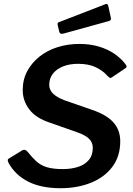

<svg xmlns="http://www.w3.org/2000/svg" viewBox="-20 -984 705 1014"><path d="M545 -586Q524 -610 486.5 -628.5Q449 -647 392 -647Q348 -647 313.5 -633.5Q279 -620 259.5 -595Q240 -570 240 -536Q240 -519 248.5 -504.5Q257 -490 275 -477.5Q293 -465 319 -455L466 -404Q543 -378 579 -337.5Q615 -297 615 -238Q615 -158 573 -102.5Q531 -47 459.5 -18.5Q388 10 300 10Q197 10 128.5 -25Q60 -60 25 -124Q21 -132 21 -138Q21 -144 29 -148L94 -188Q105 -195 113 -192Q121 -189 127 -181Q150 -152 172.5 -131.5Q195 -111 227.5 -101Q260 -91 312 -91Q356 -91 392 -102.5Q428 -114 449 -139Q470 -164 470 -204Q470 -231 451 -250.5Q432 -270 386 -286L241 -337Q169 -361 134.5 -406.5Q100 -452 100 -508Q100 -564 124 -608.5Q148 -653 189 -685.5Q230 -718 284 -735Q338 -752 399 -752Q456 -752 502.5 -738Q549 -724 584 -700Q619 -676 642 -646Q648 -638 648.5 -633Q649 -628 643 -624L567 -573Q563 -571 557.5 -574.5Q552 -578 545 -586ZM552 -952 565 -892Q567 -884 565 -879.5Q563 -875 552 -872L313 -806Q303 -804 298 -808Q293 -812 292 -820L285 -850Q282 -864 289 -866L537 -962Q542 -965 546 -962.5Q550 -960 552 -952Z"/></svg>

Font: Libre Franklin Thin SemiBold
Style: Italic
Weight: 600
Italic angle: -8°
Version: Version 3.000